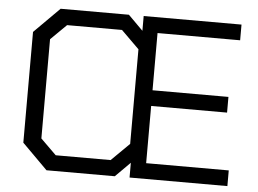

<svg xmlns="http://www.w3.org/2000/svg" viewBox="-50 -765 1114 829"><g transform="rotate(5 507.0 -350.0)"><path d="M606 -384H935V-316H606V-68H964V0H540V-64L476 0H180L70 -110V-590L180 -700H476L540 -636V-700H964V-632H606ZM530 -145V-555L452 -632H214L146 -565V-135L214 -68H452Z"/></g></svg>

Font: Chakra Petch
Style: Regular
Weight: 400
Designer: Katatrad Aksorn Co.,Ltd.
Foundry: Cadson Demak Co.,Ltd.
Version: Version 1.000; ttfautohint (v1.6)